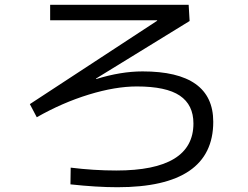

<svg xmlns="http://www.w3.org/2000/svg" viewBox="-20 -752 1040 804"><path d="M774 -664 382 -423 383 -421Q486 -453 577 -453Q873 -453 873 -242Q873 32 472 32Q385 32 275 20L276 -50Q373 -38 467 -38Q790 -38 790 -235Q790 -313 733 -351.5Q676 -390 553 -390Q463 -390 352 -356Q241 -322 134 -261L105 -316L638 -665V-667H190V-732H770Z"/></svg>

Font: M PLUS 1p
Style: Regular
Weight: 400
Version: Version 1.062